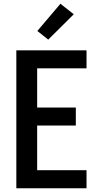

<svg xmlns="http://www.w3.org/2000/svg" viewBox="-20 -1003 540 1023"><path d="M67 0V-735H441V-639H178V-430H384V-334H178V-96H441V0ZM237 -792 179 -838 302 -983 373 -927Z"/></svg>

Font: Iosevka Term
Style: Bold
Weight: 700
Monospace: yes
Designer: Belleve Invis
Foundry: Belleve Invis
Version: Version 30.0.1